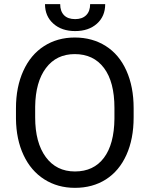

<svg xmlns="http://www.w3.org/2000/svg" viewBox="-20 -903 728 933"><path d="M629.4 -332.5V-377.4C629.4 -446.8 617.7 -507.6 594.2 -559.8C570.8 -612.1 537.4 -651.9 493.9 -679.4C450.4 -706.9 400.2 -720.7 343.3 -720.7C287.3 -720.7 237.5 -706.8 194.1 -679C150.6 -651.1 117 -611 93.3 -558.6C69.5 -506.2 57.6 -445.8 57.6 -377.4V-326.2C58.3 -259.1 70.6 -200.1 94.5 -149.2C118.4 -98.2 152 -59 195.3 -31.5C238.6 -4 288.2 9.8 344.2 9.8C401.5 9.8 451.7 -3.9 494.6 -31.2C537.6 -58.6 570.8 -98.2 594.2 -150.1C617.7 -202.1 629.4 -262.9 629.4 -332.5ZM536.1 -378.4V-325.7C535.2 -243.3 518.1 -180.1 484.9 -136C451.7 -91.9 404.8 -69.8 344.2 -69.8C284 -69.8 236.7 -93.2 202.4 -139.9C168.1 -186.6 150.9 -250.8 150.9 -332.5V-384.8C151.9 -464.8 169.4 -527.4 203.4 -572.5C237.4 -617.6 284 -640.1 343.3 -640.1C404.1 -640.1 451.5 -617.6 485.4 -572.5C519.2 -527.4 536.1 -462.7 536.1 -378.4ZM491.2 -882.8H418C418 -859.7 411.5 -841.8 398.7 -829.1C385.8 -816.4 368 -810.1 345.2 -810.1C321.5 -810.1 303.4 -816.5 291 -829.3C278.6 -842.2 272.5 -860 272.5 -882.8H198.7C198.7 -843.8 212.2 -812.2 239.3 -788.1C266.3 -764 301.6 -752 345.2 -752C388.8 -752 424.1 -763.9 450.9 -787.8C477.8 -811.8 491.2 -843.4 491.2 -882.8Z"/></svg>

Font: Roboto1
Style: rg
Weight: 400
Designer: Google
Version: Version 2.137; 2017